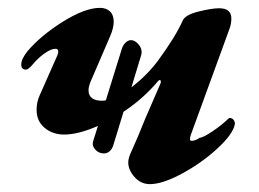

<svg xmlns="http://www.w3.org/2000/svg" viewBox="-20 -454 659 488"><path d="M577 -139Q573 -114 533 -77Q493 -40 443 -13Q393 14 361 14Q338 14 322 -4Q306 -22 306 -41Q306 -52 313 -67Q330 -104 349 -152Q360 -178 388 -242Q390 -248 387.5 -250Q385 -252 381 -247Q344 -203 294 -170L268 -85Q265 -75 258.5 -69.5Q252 -64 244 -64Q231 -64 222 -74Q213 -84 217 -96L229 -134Q179 -112 143 -112Q114 -112 93.5 -129Q73 -146 73 -175Q73 -195 81 -212L123 -307Q128 -317 128 -323Q128 -330 121 -330Q110 -330 93.5 -318.5Q77 -307 63 -290Q52 -277 46 -277Q34 -277 34 -290Q34 -304 50 -324Q84 -364 140 -399Q196 -434 234 -434Q250 -434 259.5 -425Q269 -416 269 -399Q269 -383 260 -362L210 -246Q205 -233 205 -225Q205 -211 214 -204.5Q223 -198 238 -198Q245 -198 249 -199L290 -331Q293 -340 299.5 -346Q306 -352 313 -352Q322 -352 331 -342.5Q340 -333 340 -321Q340 -317 338 -311L314 -232Q353 -262 381 -299Q427 -362 444 -401Q450 -416 484 -424.5Q518 -433 537 -433Q568 -433 568 -407Q568 -393 563 -380L466 -114Q461 -100 464 -97L467 -96Q476 -96 488 -104Q496 -104 520.5 -120.5Q545 -137 561 -153Q565 -155 566 -154Q571 -153 574 -149Q577 -145 577 -139Z"/></svg>

Font: EB Garamond
Style: Bold Italic
Weight: 700
Italic angle: -17.2°
Designer: Georg Duffner and Octavio Pardo
Foundry: Georg Duffner
Version: Version 1.000